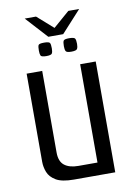

<svg xmlns="http://www.w3.org/2000/svg" viewBox="-81 -750 558 802"><g transform="rotate(-10 198.0 -349.0)"><path d="M81 -698H129L197 -638L266 -698H312L228 -606H165ZM249 -528Q229 -528 225.5 -535Q222 -542 222 -556Q222 -573 225.5 -579Q229 -585 249 -585Q270 -585 274 -579Q278 -573 278 -556Q278 -542 274 -535Q270 -528 249 -528ZM143 -528Q122 -528 119 -535Q116 -542 116 -556Q116 -573 119 -579Q122 -585 143 -585Q164 -585 167.5 -579Q171 -573 171 -556Q171 -542 167.5 -535Q164 -528 143 -528ZM167 0Q116 0 91 -15Q66 -30 57.5 -52Q49 -74 49 -96V-470H115V-124Q115 -86 136 -69.5Q157 -53 195 -53H276V-470H342V0Z"/></g></svg>

Font: Smooch Sans Medium
Style: Regular
Weight: 500
Designer: Robert E. Leuschke
Foundry: Robert E. Leuschke
Version: Version 1.010; ttfautohint (v1.8.3)